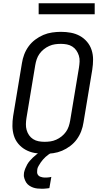

<svg xmlns="http://www.w3.org/2000/svg" viewBox="-20 -939 640 1182"><path d="M254 8Q222 8 192.5 2.5Q163 -3 137.5 -17Q112 -31 93 -53.5Q74 -76 65.5 -104Q57 -132 56.5 -162.5Q56 -193 61 -225L115 -550Q119 -577 129 -603.5Q139 -630 156 -653.5Q173 -677 197 -695Q221 -713 247 -724Q273 -735 301 -739Q329 -743 355 -743Q387 -743 416.5 -737.5Q446 -732 471.5 -718Q497 -704 516 -681.5Q535 -659 544 -631Q553 -603 553 -572.5Q553 -542 548 -510L494 -185Q490 -158 480 -131.5Q470 -105 453 -81.5Q436 -58 412 -40Q388 -22 362 -11Q336 0 308 4Q280 8 254 8ZM254 -66Q272 -66 290 -68.5Q308 -71 326 -79Q344 -87 359.5 -99.5Q375 -112 386 -127.5Q397 -143 403 -161Q409 -179 412 -197L466 -522Q469 -541 470 -560Q471 -579 465.5 -596.5Q460 -614 450 -628.5Q440 -643 425 -652.5Q410 -662 392 -665.5Q374 -669 355 -669Q337 -669 319 -666.5Q301 -664 283 -656Q265 -648 249.5 -635.5Q234 -623 223 -607.5Q212 -592 206 -574Q200 -556 197 -538L143 -213Q140 -194 139.5 -175Q139 -156 144 -138.5Q149 -121 159 -106.5Q169 -92 184 -82.5Q199 -73 217 -69.5Q235 -66 254 -66ZM238 223Q224 223 210 221.5Q196 220 183.5 215.5Q171 211 160 203.5Q149 196 142 185.5Q135 175 130 159.5Q125 144 127 134L128 123Q131 110 136 97.5Q141 85 147.5 73.5Q154 62 163 51.5Q172 41 182 31.5Q192 22 204.5 12Q217 2 225 -3L235 -8H299L298 0Q288 6 278.5 12.5Q269 19 260.5 27Q252 35 244.5 43.5Q237 52 230.5 61.5Q224 71 217.5 82.5Q211 94 210 101L209 110Q208 116 208.5 122.5Q209 129 211.5 134Q214 139 218.5 143Q223 147 228.5 149Q234 151 241 152.5Q248 154 252 154H257Q261 154 265.5 154Q270 154 274 153.5Q278 153 283.5 152.5Q289 152 291 151L296 150L284 219Q279 220 274 220.5Q269 221 264 221.5Q259 222 253 222.5Q247 223 243 223ZM218 -851V-919H563V-851Z"/></svg>

Font: Iosevka Aile Oblique
Style: Regular
Weight: 400
Italic angle: -9°
Designer: Belleve Invis
Foundry: Belleve Invis
Version: Version 31.1.0; ttfautohint (v1.8.4)